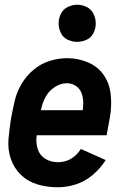

<svg xmlns="http://www.w3.org/2000/svg" viewBox="-20 -784 540 812"><path d="M224 8Q180 8 139 -4Q98 -16 68.5 -44.5Q39 -73 25.5 -113Q12 -153 16 -197Q20 -241 27 -285Q34 -322 42.5 -358.5Q51 -395 71 -429Q91 -463 122 -489Q153 -515 190.5 -526.5Q228 -538 264 -538Q310 -538 352.5 -520Q395 -502 419.5 -465.5Q444 -429 448.5 -382Q453 -335 445 -289L431 -212H135V-210Q131 -181 139.5 -154Q148 -127 171.5 -112.5Q195 -98 224 -98Q286 -98 322 -154L427 -107Q405 -72 372.5 -44.5Q340 -17 301.5 -4.5Q263 8 224 8ZM153 -318H330Q332 -334 332 -350Q332 -371 325 -390Q318 -409 301 -420.5Q284 -432 263 -432Q236 -432 211 -415.5Q186 -399 172.5 -373.5Q159 -348 154 -322ZM306 -607Q286 -607 266.5 -616Q247 -625 237.5 -644.5Q228 -664 228 -685Q228 -706 237.5 -725.5Q247 -745 266.5 -754.5Q286 -764 306 -764Q327 -764 346.5 -754.5Q366 -745 375.5 -725.5Q385 -706 385 -685Q385 -664 375.5 -644.5Q366 -625 346.5 -616Q327 -607 306 -607Z"/></svg>

Font: Iosevka SS08
Style: Bold Italic
Weight: 700
Italic angle: -10°
Monospace: yes
Designer: Belleve Invis
Foundry: Belleve Invis
Version: 2.1.0; ttfautohint (v1.8.2)